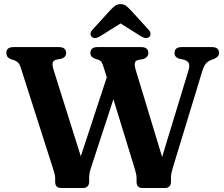

<svg xmlns="http://www.w3.org/2000/svg" viewBox="-20 -934 1114 954"><path d="M847 -670.5Q847 -700 883 -700H1032.5Q1068.5 -700 1068.5 -670.5Q1068.5 -652 1044 -641.5L1025.5 -634.5Q1010.5 -628 1001.2 -615.8Q992 -603.5 983.5 -575.5L839 -101.5Q834 -85 831.8 -73.8Q829.5 -62.5 829.5 -51V-31.5Q829.5 -16 821.8 -8Q814 0 801.5 0H687.5Q658.5 0 658.5 -31.5V-51Q658.5 -65 651 -90.5L543.5 -441L432.5 -101.5Q423 -74 423 -51V-31.5Q423 -16 415 -8Q407 0 394.5 0H283Q254 0 254 -31.5V-51Q254 -59.5 251.8 -68Q249.5 -76.5 245.5 -90L83.5 -596.5Q78.5 -613.5 71.5 -621.2Q64.5 -629 52.5 -634L33 -640.5Q11.5 -649 11.5 -671Q11.5 -700 47.5 -700H272.5Q308.5 -700 308.5 -670.5Q308.5 -650 286 -642.5L257.5 -637Q244.5 -633 241.8 -621.5Q239 -610 246.5 -586L381.5 -157.5L510.5 -549.5L496 -596.5Q490 -616 485.2 -624Q480.5 -632 470 -636.5L450.5 -643Q429 -651.5 429 -670.5Q429 -700 465 -700H681Q717 -700 717 -670.5Q717 -650 693 -641L664.5 -635.5Q652.5 -632 650 -621.2Q647.5 -610.5 654.5 -586L785.5 -154L916 -582.5Q923 -605 919 -617.8Q915 -630.5 895 -637L868 -643Q847 -650.5 847 -670.5ZM477 -753.5Q451.5 -738 436.5 -750.5Q430.5 -755.5 429.8 -765.2Q429 -775 439 -785.5L527 -882.5Q540.5 -896.5 551.5 -905Q562.5 -913.5 579 -913.5Q595.5 -913.5 606.5 -905Q617.5 -896.5 630.5 -882.5L719 -785.5Q728.5 -775 728 -765.2Q727.5 -755.5 721.5 -750.5Q706.5 -738 681 -753.5L579 -817.5Z"/></svg>

Font: Fraunces 9pt S050 SemiBold
Style: Regular
Weight: 600
Version: Version 1.000; ttfautohint (v1.8.3)